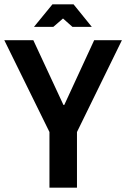

<svg xmlns="http://www.w3.org/2000/svg" viewBox="-20 -873 587 893"><path d="M210 0V-259L0 -686H135L275 -385H279L418 -686H547L338 -259V0ZM138 -748 224 -853H322L407 -748H317L273 -787L228 -748Z"/></svg>

Font: Archivo Narrow
Style: Bold
Weight: 700
Designer: Hector Gatti
Foundry: Omnibus-Type
Version: Version 3.002